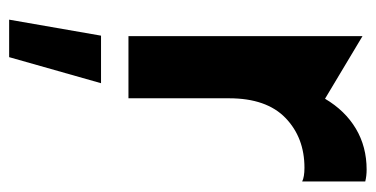

<svg xmlns="http://www.w3.org/2000/svg" viewBox="-221 -340 822 420"><g transform="rotate(90 190.0 -130.0)"><path d="M351 -521Q301 -521 261.5 -497.5Q222 -474 196 -430L59 -512V0H195V-220Q195 -302 238 -343.5Q281 -385 347 -385Q367 -385 377 -380V-518Q365 -521 351 -521ZM162 60H58L23 261H105Z"/></g></svg>

Font: Geom SemiBold
Style: Bold
Weight: 600
Version: Version 1.102